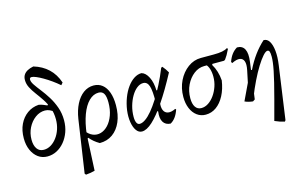

<svg xmlns="http://www.w3.org/2000/svg" viewBox="-112 -1047 2517 1589"><g transform="rotate(-15 1146.0 -253.0)"><path d="M182 7Q137 7 103 -18Q69 -43 49.5 -87Q30 -131 30 -188Q30 -256 54.5 -307.5Q79 -359 122 -390Q165 -421 220 -425Q239 -422 255.5 -415.5Q272 -409 290 -401L310 -420L338 -332Q318 -348 298.5 -357Q279 -366 258 -366Q213 -366 174.5 -337.5Q136 -309 112.5 -262.5Q89 -216 89 -161Q89 -112 109 -83Q129 -54 167 -54Q199 -54 227.5 -71Q256 -88 279 -118.5Q302 -149 315 -188.5Q328 -228 328 -273Q328 -327 311.5 -371Q295 -415 270.5 -452Q246 -489 221.5 -521.5Q197 -554 180.5 -586Q164 -618 164 -652Q164 -677 175 -695Q186 -713 207.5 -725Q229 -737 260 -743Q334 -721 384.5 -673.5Q435 -626 460 -552L444 -533Q414 -559 381.5 -582Q349 -605 318 -623Q287 -641 262 -651.5Q237 -662 223 -662Q206 -662 206 -644Q206 -625 224.5 -597.5Q243 -570 271 -534.5Q299 -499 326.5 -455Q354 -411 372.5 -359Q391 -307 391 -248Q391 -194 374.5 -148Q358 -102 329 -67Q300 -32 262.5 -12.5Q225 7 182 7Z M450 235 441 224 508 -227Q519 -298 546 -351Q573 -404 612.5 -433Q652 -462 700 -462Q743 -462 774 -437.5Q805 -413 821.5 -367Q838 -321 838 -257Q838 -176 812 -115.5Q786 -55 739 -21.5Q692 12 628 12Q602 -3 582.5 -19.5Q563 -36 547 -55L512 -34L525 -127Q554 -85 588.5 -71Q623 -57 657.5 -67Q692 -77 720.5 -107.5Q749 -138 766.5 -186Q784 -234 784 -295Q784 -347 770 -370.5Q756 -394 725 -394Q680 -394 642 -356.5Q604 -319 578.5 -250Q553 -181 542 -87L527 222Q510 227 491 230Q472 233 450 235Z M991 10Q963 10 943.5 -17Q924 -44 916.5 -90Q909 -136 916 -192Q924 -247 942.5 -295.5Q961 -344 987.5 -380.5Q1014 -417 1045.5 -437.5Q1077 -458 1110 -458Q1145 -449 1168.5 -402Q1192 -355 1193 -288H1225L1162 -197Q1164 -293 1150.5 -334Q1137 -375 1102 -375Q1074 -375 1047.5 -354Q1021 -333 1000 -297Q979 -261 966.5 -216.5Q954 -172 954 -124Q954 -92 963 -74Q972 -56 989 -56Q1011 -56 1038.5 -75Q1066 -94 1096 -130Q1126 -166 1157.5 -215.5Q1189 -265 1220.5 -327Q1252 -389 1280 -459L1291 -464Q1316 -435 1332 -405Q1259 -268 1196 -175.5Q1133 -83 1082 -36.5Q1031 10 991 10ZM1236 8Q1193 6 1173.5 -26Q1154 -58 1162 -116L1146 -128L1201 -214L1197 -193Q1189 -147 1200 -119.5Q1211 -92 1238 -86.5Q1265 -81 1304 -100L1310 -93Q1285 -19 1236 8Z M1537 12Q1495 12 1462.5 -12Q1430 -36 1412 -79Q1394 -122 1394 -177Q1394 -253 1424.5 -315Q1455 -377 1506 -414.5Q1557 -452 1618 -452H1728Q1772 -452 1800.5 -457.5Q1829 -463 1847 -475L1854 -467Q1839 -436 1829.5 -419.5Q1820 -403 1808 -387L1798 -380H1627Q1579 -380 1538 -348.5Q1497 -317 1472 -265.5Q1447 -214 1447 -152Q1447 -103 1465 -76.5Q1483 -50 1516 -50Q1547 -50 1576 -69Q1605 -88 1628 -120.5Q1651 -153 1664.5 -193Q1678 -233 1678 -276Q1678 -314 1668.5 -343.5Q1659 -373 1641 -389L1715 -407L1693 -372Q1712 -341 1723 -305Q1734 -269 1737 -228Q1726 -155 1697.5 -101Q1669 -47 1628 -17.5Q1587 12 1537 12Z M2153 237Q2131 232 2112 225.5Q2093 219 2070 209Q2097 109 2117 34Q2137 -41 2150.5 -96.5Q2164 -152 2172 -192Q2180 -232 2183.5 -260.5Q2187 -289 2187 -310Q2187 -342 2182 -354.5Q2177 -367 2165 -367Q2150 -367 2125.5 -339.5Q2101 -312 2071.5 -264.5Q2042 -217 2011.5 -154.5Q1981 -92 1954 -23L1942 7Q1923 5 1905.5 0.5Q1888 -4 1873 -11L1986 -249L2001 -247Q2064 -376 2157 -460Q2187 -461 2205.5 -431.5Q2224 -402 2229.5 -349.5Q2235 -297 2225 -227L2161 227ZM1942 7 1912 -16 1962 -256Q1972 -304 1962.5 -330.5Q1953 -357 1926.5 -361Q1900 -365 1858 -344L1851 -355Q1875 -427 1929 -459Q1975 -459 1993.5 -422.5Q2012 -386 2002 -315L1960 -5Z"/></g></svg>

Font: Alegreya
Style: Italic
Weight: 400
Italic angle: -7°
Designer: Juan Pablo del Peral
Foundry: Huerta Tipografica
Version: Version 2.009